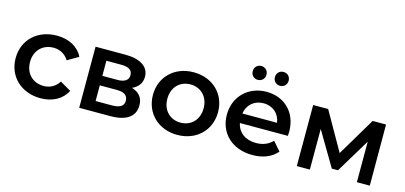

<svg xmlns="http://www.w3.org/2000/svg" viewBox="-65 -1176 3419 1621"><g transform="rotate(15 1644.5 -366.0)"><path d="M327 7C431 7 514 -38 555 -118L459 -174C427 -123 379 -100 326 -100C234 -100 164 -163 164 -267C164 -370 234 -434 326 -434C379 -434 427 -411 459 -360L555 -416C514 -497 431 -540 327 -540C158 -540 38 -427 38 -267C38 -107 158 7 327 7Z M1052 -278C1103 -300 1134 -341 1134 -396C1134 -484 1056 -534 926 -534H665V0H937C1081 0 1151 -56 1151 -150C1151 -215 1118 -258 1052 -278ZM784 -311V-443H915C979 -443 1012 -422 1012 -378C1012 -334 979 -311 915 -311ZM784 -91V-228H931C999 -228 1030 -205 1030 -158C1030 -112 994 -91 927 -91Z M1522 7C1688 7 1807 -107 1807 -267C1807 -427 1688 -540 1522 -540C1358 -540 1238 -427 1238 -267C1238 -107 1358 7 1522 7ZM1522 -100C1432 -100 1364 -165 1364 -267C1364 -369 1432 -434 1522 -434C1613 -434 1681 -369 1681 -267C1681 -165 1613 -100 1522 -100Z M2060 -618C2094 -618 2120 -643 2120 -678C2120 -714 2094 -739 2060 -739C2026 -739 2000 -714 2000 -678C2000 -643 2026 -618 2060 -618ZM2254 -618C2288 -618 2314 -643 2314 -678C2314 -714 2288 -739 2254 -739C2220 -739 2194 -714 2194 -678C2194 -643 2220 -618 2254 -618ZM2430 -264C2430 -431 2316 -540 2160 -540C2001 -540 1884 -426 1884 -267C1884 -108 2000 7 2179 7C2271 7 2346 -23 2394 -80L2327 -157C2289 -118 2242 -99 2182 -99C2089 -99 2024 -149 2009 -227H2428C2429 -239 2430 -254 2430 -264ZM2160 -440C2242 -440 2301 -387 2311 -310H2008C2020 -388 2079 -440 2160 -440Z M3092 0H3205L3204 -534H3087L2888 -200L2698 -534H2567V0H2681V-355L2858 -56H2912L3092 -354Z"/></g></svg>

Font: Talent
Style: Bold
Weight: 600
Designer: Mike Powis
Version: Version 1.001;hotconv 1.0.109;makeotfexe 2.5.65596